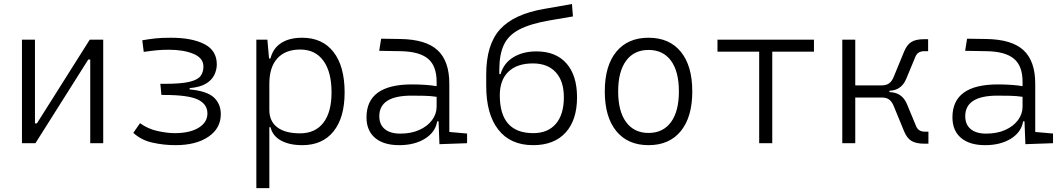

<svg xmlns="http://www.w3.org/2000/svg" viewBox="-20 -716 5313 960"><path d="M89.8 0V-517.6H154.8V-99.1H164.6L428.7 -517.6H496.1V0H431.2V-418.5H421.4L157.2 0Z M857.4 9.8Q798.8 9.8 742.7 -2.7Q686.5 -15.1 646.5 -51.8L680.2 -100.1Q717.8 -72.3 766.1 -61.3Q814.5 -50.3 853.5 -50.3Q929.7 -50.3 973.4 -77.4Q1017.1 -104.5 1017.1 -148.9Q1017.1 -195.3 969 -218.3Q920.9 -241.2 801.3 -241.2H787.1L781.7 -296.9H802.7Q886.7 -296.9 928.2 -307.1Q969.7 -317.4 983.4 -336.7Q997.1 -356 997.1 -383.3Q997.1 -425.8 947.8 -446.5Q898.4 -467.3 824.2 -467.3Q791.5 -467.3 765.6 -464.8Q739.7 -462.4 698.7 -456.5L691.4 -514.6Q725.6 -520.5 755.9 -523.9Q786.1 -527.3 835 -527.3Q939.9 -527.3 1002 -495.4Q1064 -463.4 1064 -394Q1064 -367.2 1051.5 -341.3Q1039.1 -315.4 1009.5 -297.6Q980 -279.8 928.2 -275.4V-269Q1015.1 -260.7 1049.6 -228.5Q1084 -196.3 1084 -145Q1084 -74.7 1022.5 -32.5Q960.9 9.8 857.4 9.8Z M1261.7 224.6V-517.6H1316.9L1325.2 -423.8H1332.5Q1344.7 -474.1 1385.5 -500.7Q1426.3 -527.3 1490.7 -527.3Q1592.3 -527.3 1647.7 -455.8Q1703.1 -384.3 1703.1 -253.9Q1703.1 -127.9 1647.7 -59.1Q1592.3 9.8 1491.7 9.8Q1426.8 9.8 1384.8 -13.4Q1342.8 -36.6 1332.5 -80.1H1326.7V224.6ZM1481 -468.3Q1406.7 -468.3 1366.7 -424.1Q1326.7 -379.9 1326.7 -297.4V-166Q1326.7 -109.9 1366.2 -79.6Q1405.8 -49.3 1480 -49.3Q1556.2 -49.3 1596.9 -102.3Q1637.7 -155.3 1637.7 -253.9Q1637.7 -356.4 1596.9 -412.4Q1556.2 -468.3 1481 -468.3Z M1976.1 9.8Q1897.9 9.8 1855.2 -26.6Q1812.5 -63 1812.5 -129.4Q1812.5 -293.9 2039.6 -293.9Q2074.7 -293.9 2106.2 -291.7Q2137.7 -289.6 2163.1 -285.2V-307.1Q2163.1 -386.2 2120.4 -422.1Q2077.6 -458 1985.8 -460L1876 -461.9L1885.7 -522.5L1982.4 -521Q2109.4 -519 2168 -464.8Q2226.6 -410.6 2226.6 -297.4V-56.2L2315.4 -48.3V0L2177.2 4.9L2172.9 -109.4H2166Q2157.2 -55.2 2105 -22.7Q2052.7 9.8 1976.1 9.8ZM1981.4 -47.9Q2035.6 -47.9 2076.4 -66.2Q2117.2 -84.5 2140.1 -115.2Q2163.1 -146 2163.1 -182.6V-231.9Q2134.3 -236.3 2101.3 -237.1Q2068.4 -237.8 2037.6 -237.8Q1876.5 -237.8 1876.5 -134.8Q1876.5 -93.3 1903.8 -70.6Q1931.2 -47.9 1981.4 -47.9Z M2645.5 9.8Q2532.2 9.8 2471.7 -67.6Q2411.1 -145 2411.1 -286.1V-343.8Q2411.1 -493.2 2480.2 -569.3Q2549.3 -645.5 2700.2 -671.4L2839.8 -695.8L2844.7 -633.8L2727.1 -613.8Q2631.8 -597.2 2577.1 -568.8Q2522.5 -540.5 2499.5 -492.2Q2476.6 -443.8 2476.6 -367.7V-345.7H2482.9Q2498.5 -399.9 2546.1 -429.4Q2593.8 -459 2662.6 -459Q2759.3 -459 2812.3 -398.9Q2865.2 -338.9 2865.2 -229.5Q2865.2 -115.7 2807.9 -53Q2750.5 9.8 2645.5 9.8ZM2646.5 -50.3Q2719.2 -50.3 2759.3 -96.9Q2799.3 -143.6 2799.3 -229.5Q2799.3 -310.5 2758.8 -354.7Q2718.3 -398.9 2644.5 -398.9Q2564.9 -398.9 2522 -357.4Q2479 -315.9 2479 -239.3Q2479 -50.3 2646.5 -50.3Z M3222.7 9.8Q3119.1 9.8 3061.5 -60.5Q3003.9 -130.9 3003.9 -258.8Q3003.9 -387.2 3061.5 -457.3Q3119.1 -527.3 3222.7 -527.3Q3326.7 -527.3 3384 -457.3Q3441.4 -387.2 3441.4 -258.8Q3441.4 -130.9 3384 -60.5Q3326.7 9.8 3222.7 9.8ZM3222.7 -51.3Q3295.4 -51.3 3335 -105.5Q3374.5 -159.7 3374.5 -258.8Q3374.5 -358.4 3335 -412.4Q3295.4 -466.3 3222.7 -466.3Q3150.4 -466.3 3110.6 -412.4Q3070.8 -358.4 3070.8 -258.8Q3070.8 -159.7 3110.6 -105.5Q3150.4 -51.3 3222.7 -51.3Z M3775.9 0V-457.5H3567.4V-517.6H4049.8V-457.5H3841.3V0Z M4191.4 0V-517.6H4256.3V-289.1H4387.7Q4412.1 -289.1 4426 -299.6Q4439.9 -310.1 4448.7 -332L4500.5 -458Q4514.6 -492.7 4537.1 -506.3Q4559.6 -520 4599.6 -520H4620.6V-460H4601.1Q4568.8 -460 4557.6 -433.6L4510.7 -320.8Q4486.8 -264.2 4427.2 -262.2V-255.4Q4489.7 -254.4 4514.2 -196.8L4561 -84Q4572.3 -57.6 4604.5 -57.6H4622.1V2.4H4601.1Q4561 2.4 4537.8 -11.2Q4514.6 -24.9 4500.5 -59.6L4448.7 -185.5Q4439.9 -207.5 4426 -218Q4412.1 -228.5 4387.7 -228.5H4256.3V0Z M4905.8 9.8Q4827.6 9.8 4784.9 -26.6Q4742.2 -63 4742.2 -129.4Q4742.2 -293.9 4969.2 -293.9Q5004.4 -293.9 5035.9 -291.7Q5067.4 -289.6 5092.8 -285.2V-307.1Q5092.8 -386.2 5050 -422.1Q5007.3 -458 4915.5 -460L4805.7 -461.9L4815.4 -522.5L4912.1 -521Q5039.1 -519 5097.7 -464.8Q5156.2 -410.6 5156.2 -297.4V-56.2L5245.1 -48.3V0L5106.9 4.9L5102.5 -109.4H5095.7Q5086.9 -55.2 5034.7 -22.7Q4982.4 9.8 4905.8 9.8ZM4911.1 -47.9Q4965.3 -47.9 5006.1 -66.2Q5046.9 -84.5 5069.8 -115.2Q5092.8 -146 5092.8 -182.6V-231.9Q5064 -236.3 5031 -237.1Q4998 -237.8 4967.3 -237.8Q4806.2 -237.8 4806.2 -134.8Q4806.2 -93.3 4833.5 -70.6Q4860.8 -47.9 4911.1 -47.9Z"/></svg>

Font: Caskaydia Cove Light
Style: Regular
Weight: 300
Monospace: yes
Designer: Aaron Bell
Foundry: Saja Typeworks
Version: Version 4.300; ttfautohint (v1.8.3)